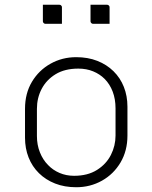

<svg xmlns="http://www.w3.org/2000/svg" viewBox="-20 -776 640 806"><path d="M300 -536Q349 -536 388.5 -520.5Q428 -505 456.5 -477Q485 -449 500 -411Q515 -373 515 -328V-207Q515 -143 486 -94Q457 -45 408 -17.5Q359 10 300 10Q251 10 211.5 -5.5Q172 -21 143.5 -49Q115 -77 100 -115Q85 -153 85 -198V-319Q85 -384 114 -432.5Q143 -481 192 -508.5Q241 -536 300 -536ZM309 -488Q252 -488 213.5 -464.5Q175 -441 155 -403Q135 -365 135 -319V-205Q135 -168 147.5 -136.5Q160 -105 182 -83Q202 -62 230 -50Q258 -38 291 -38Q348 -38 387 -62.5Q426 -87 445.5 -125.5Q465 -164 465 -207V-321Q465 -360 453 -391.5Q441 -423 419 -445Q399 -465 371 -476.5Q343 -488 309 -488ZM160 -756Q177 -756 194.5 -756Q212 -756 229 -756Q233 -756 235 -754.5Q237 -753 238.5 -751Q240 -749 240 -745V-676Q223 -676 205.5 -676Q188 -676 171 -676Q168 -676 165.5 -677.5Q163 -679 161.5 -681.5Q160 -684 160 -687ZM360 -756Q377 -756 394.5 -756Q412 -756 429 -756Q433 -756 435 -754.5Q437 -753 438.5 -751Q440 -749 440 -745V-676Q423 -676 405.5 -676Q388 -676 371 -676Q368 -676 365.5 -677.5Q363 -679 361.5 -681.5Q360 -684 360 -687Z"/></svg>

Font: Recursive Light
Style: Regular
Weight: 300
Version: Version 1.085